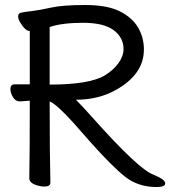

<svg xmlns="http://www.w3.org/2000/svg" viewBox="-20 -735 686 774"><path d="M180.2 -394Q340.8 -394 402.8 -431.2Q437 -452.1 457.5 -480.5Q478 -508.8 478 -537.1Q478 -584 438 -613.5Q397.9 -643.1 314.9 -643.1Q230 -643.1 180.2 -626ZM611.8 19Q536.1 19 483.2 -23.4Q430.2 -65.9 342.8 -164.1L274.9 -241.2Q208 -314.9 180.2 -326.2Q180.2 -115.2 183.1 1Q183.1 17.1 159.2 17.1Q140.1 17.1 119.1 8.5Q98.1 0 98.1 -17.1Q100.1 -116.2 100.1 -329.1L60.1 -326.2Q43 -326.2 32.5 -343Q22 -359.9 22 -376Q22 -395 39.1 -395H100.1V-609.9Q82 -609.9 61 -645Q53.2 -658.2 53.2 -668.9Q53.2 -682.1 65.9 -684.1Q85.9 -688 112.1 -690.9Q138.2 -693.8 185.5 -704.3Q232.9 -714.8 323.2 -714.8Q412.1 -714.8 462.6 -689.5Q513.2 -664.1 536.6 -624Q560.1 -584 560.1 -535.2Q560.1 -436 448.2 -373Q377.9 -333 286.1 -333Q307.1 -312 350.1 -264.2Q540 -50.8 599.1 -30.8Q646 -11.2 646 3.9Q646 19 611.8 19Z"/></svg>

Font: LXGW WenKai Screen
Style: Regular
Weight: 400
Designer: LXGW / Fontworks Inc.
Foundry: LXGW / Fontworks Inc.
Version: Version 1.510;January 18,2025